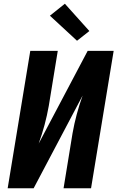

<svg xmlns="http://www.w3.org/2000/svg" viewBox="-20 -1007 640 1027"><path d="M21 0 142 -735H289L241 -441Q232 -390 218.5 -339.5Q205 -289 187 -239L449 -735H588L467 0H320L368 -294Q377 -345 390.5 -395.5Q404 -446 422 -496L160 0ZM392 -789 247 -923 327 -987 458 -841Z"/></svg>

Font: Iosevka SS04 Hv Ex Obl
Style: Regular
Weight: 900
Width: 7
Italic angle: -9°
Monospace: yes
Designer: Belleve Invis
Foundry: Belleve Invis
Version: Version 19.0.0; ttfautohint (v1.8.4)